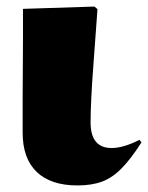

<svg xmlns="http://www.w3.org/2000/svg" viewBox="-20 -551 451 585"><path d="M216 14Q135 14 92 -27Q49 -68 49 -147Q49 -155 49 -184Q49 -213 49 -254.5Q49 -296 49.5 -341.5Q50 -387 50 -427Q50 -467 50 -493.5Q50 -520 50 -524L268 -531L277 -523Q270 -425 265 -359Q260 -293 258 -250Q256 -207 256 -178Q256 -100 320 -100Q356 -100 405 -125L411 -117Q379 -67 350.5 -38Q322 -9 290.5 2.5Q259 14 216 14Z"/></svg>

Font: Display Black
Style: Regular
Weight: 900
Designer: Latin by Veronika Burian and Jose Scaglione. Greek by Irene Vlachou. Cyrillic by Vera Evstafieva.
Foundry: TypeTogether
Version: Version 3.002